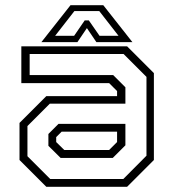

<svg xmlns="http://www.w3.org/2000/svg" viewBox="-20 -718 666 738"><path d="M158 0 55 -103V-245.5L158 -348.5H430V-368L399.5 -398.5H62V-540H468.5L571.5 -437V-103L468.5 0ZM213 -111 166 -157.5V-203L205 -242H462V-159.5L413.5 -111ZM173 -30H454L543 -119.5V-422.5L455 -510.5H94V-429.5H415L462 -382.5V-319.5H171.5L85.5 -233.5V-117.5ZM227 -141.5H399.5L430 -172V-212H217L196 -191V-172ZM251 -698H377L489 -556H350.5L314 -610L277.5 -556H139ZM266 -675.5 192 -580.5H265L305.5 -639.5H321.5L362.5 -580.5H435.5L361.5 -675.5Z"/></svg>

Font: Tourney Thin Light
Style: Regular
Weight: 300
Version: Version 1.015